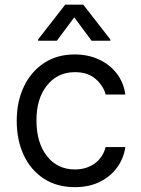

<svg xmlns="http://www.w3.org/2000/svg" viewBox="-20 -784 598 816"><path d="M298.3 11.4Q221.6 11.4 166.2 -24.9Q110.8 -61.1 81 -124.6Q51.1 -188.2 51.1 -269.9Q51.1 -353 81.9 -416.7Q112.6 -480.5 167.8 -516.5Q223 -552.6 296.9 -552.6Q354.4 -552.6 400.6 -531.2Q446.7 -509.9 476.2 -471.6Q505.7 -433.2 512.8 -382.1H429Q419.4 -419.4 386.5 -448.3Q353.7 -477.3 298.3 -477.3Q224.8 -477.3 179.9 -421.3Q134.9 -365.4 134.9 -272.7Q134.9 -177.9 179.3 -120.9Q223.7 -63.9 298.3 -63.9Q347.3 -63.9 382.3 -89.1Q417.3 -114.3 429 -159.1H512.8Q505.7 -110.8 477.8 -72.3Q449.9 -33.7 404.3 -11.2Q358.7 11.4 298.3 11.4ZM369.3 -610.8 295.5 -710.2 221.6 -610.8H142V-616.5L257.1 -764.2H333.8L448.9 -616.5V-610.8Z"/></svg>

Font: Inter Alia
Style: Regular
Weight: 400
Designer: Rasmus Andersson (Latin, Greek, Cyrillic etc.) and Evan from Shavian.info (Shavian, old style figures)
Foundry: Shavian.info
Version: Version 0.001;git-37ab20767